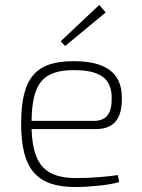

<svg xmlns="http://www.w3.org/2000/svg" viewBox="-20 -740 570 772"><path d="M405 -690 379 -720 224 -574 242 -555ZM289 -24C167 -24 112 -71 107 -221H364C442 -221 472 -266 470 -352C468 -446 406 -494 276 -494C125 -494 65 -429 65 -243C65 -59 128 12 284 12C337 12 423 4 459 -8L454 -36C413 -30 351 -24 289 -24ZM278 -458C379 -458 428 -426 429 -350C431 -291 413 -254 358 -254H107C109 -406 153 -458 278 -458Z"/></svg>

Font: Exo 2 Extra Light
Style: Regular
Weight: 250
Designer: Natanael Gama
Version: Version 1.001;PS 001.001;hotconv 1.0.88;makeotf.lib2.5.64775